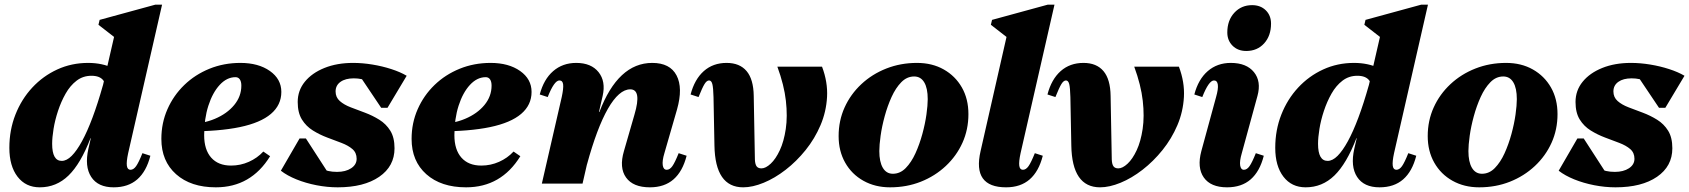

<svg xmlns="http://www.w3.org/2000/svg" viewBox="-20 -785 7223 821"><path d="M150 16Q90 16 55 -29.5Q20 -75 20 -153Q20 -229 46 -295Q72 -361 118 -410.5Q164 -460 225 -488Q286 -516 357 -516Q417 -516 465.5 -493Q514 -470 537 -430L437 -374Q437 -421 422 -441Q407 -461 371 -461Q335 -461 307.5 -440Q280 -419 260.5 -384.5Q241 -350 228 -310.5Q215 -271 209 -234Q203 -197 203 -170Q203 -97 244 -97Q265 -97 286.5 -118.5Q308 -140 330.5 -181Q353 -222 375.5 -282Q398 -342 420 -420L478 -385V-194H367Q325 -85 273 -34.5Q221 16 150 16ZM466 16Q399 16 370 -28.5Q341 -73 358 -149L484 -698L504 -599L401 -679L406 -700L644 -765H673L528 -130Q520 -93 522.5 -76Q525 -59 538 -59Q551 -59 562 -74.5Q573 -90 589 -130L623 -119Q606 -52 567 -18Q528 16 466 16Z M903 16Q796 16 733 -40Q670 -96 670 -191Q670 -259 696 -318Q722 -377 768 -421.5Q814 -466 875.5 -491Q937 -516 1008 -516Q1085 -516 1134 -481.5Q1183 -447 1183 -392Q1183 -336 1138.5 -298Q1094 -260 1005.5 -241.5Q917 -223 783 -223V-255Q847 -255 899 -277Q951 -299 981.5 -336Q1012 -373 1012 -419Q1012 -436 1005.5 -445.5Q999 -455 987 -455Q950 -455 919.5 -422Q889 -389 871 -333Q853 -277 853 -207Q853 -145 883 -111Q913 -77 968 -77Q1008 -77 1044 -93Q1080 -109 1106 -137L1135 -117Q1053 16 903 16Z M1424 16Q1379 16 1333 7Q1287 -2 1247.5 -18Q1208 -34 1181 -55L1261 -193H1288L1385 -43H1309V-111Q1322 -82 1351 -66Q1380 -50 1421 -50Q1458 -50 1481.5 -65.5Q1505 -81 1505 -106Q1505 -132 1487 -147.5Q1469 -163 1440 -174Q1411 -185 1379 -197Q1347 -209 1318 -227Q1289 -245 1271 -274Q1253 -303 1253 -349Q1253 -398 1283.5 -435.5Q1314 -473 1367.5 -494.5Q1421 -516 1490 -516Q1530 -516 1572.5 -509Q1615 -502 1653.5 -489.5Q1692 -477 1719 -461L1637 -324H1610L1514 -467H1590V-399Q1582 -422 1555.5 -436Q1529 -450 1493 -450Q1457 -450 1436 -435Q1415 -420 1415 -394Q1415 -369 1433 -353Q1451 -337 1480 -326Q1509 -315 1541 -303Q1573 -291 1602 -273Q1631 -255 1649 -226Q1667 -197 1667 -151Q1667 -74 1601.5 -29Q1536 16 1424 16Z M1973 16Q1866 16 1803 -40Q1740 -96 1740 -191Q1740 -259 1766 -318Q1792 -377 1838 -421.5Q1884 -466 1945.5 -491Q2007 -516 2078 -516Q2155 -516 2204 -481.5Q2253 -447 2253 -392Q2253 -336 2208.5 -298Q2164 -260 2075.5 -241.5Q1987 -223 1853 -223V-255Q1917 -255 1969 -277Q2021 -299 2051.5 -336Q2082 -373 2082 -419Q2082 -436 2075.5 -445.5Q2069 -455 2057 -455Q2020 -455 1989.5 -422Q1959 -389 1941 -333Q1923 -277 1923 -207Q1923 -145 1953 -111Q1983 -77 2038 -77Q2078 -77 2114 -93Q2150 -109 2176 -137L2205 -117Q2123 16 1973 16Z M2759 16Q2687 16 2657 -26Q2627 -68 2648 -139L2693 -295Q2725 -403 2675 -403Q2651 -403 2627 -382Q2603 -361 2579.5 -320Q2556 -279 2533.5 -219Q2511 -159 2490 -82H2435V-306H2543Q2623 -516 2769 -516Q2845 -516 2873 -462.5Q2901 -409 2875 -317L2821 -130Q2811 -97 2814 -78Q2817 -59 2831 -59Q2844 -59 2855 -74.5Q2866 -90 2882 -130L2916 -119Q2899 -52 2860 -18Q2821 16 2759 16ZM2297 0 2382 -370Q2390 -407 2388 -424Q2386 -441 2372 -441Q2350 -441 2322 -370L2288 -381Q2305 -446 2345.5 -481Q2386 -516 2444 -516Q2508 -516 2539.5 -476.5Q2571 -437 2557 -375L2471 0Z M3158 16Q3038 16 3035 -163L3031 -370Q3030 -410 3026 -425.5Q3022 -441 3012 -441Q3002 -441 2992.5 -425.5Q2983 -410 2967 -370L2933 -381Q2950 -446 2989.5 -481Q3029 -516 3087 -516Q3143 -516 3172.5 -481Q3202 -446 3203 -375L3208 -102Q3209 -82 3215.5 -73.5Q3222 -65 3236 -65Q3254 -65 3275.5 -85Q3297 -105 3314.5 -142.5Q3332 -180 3340 -233.5Q3348 -287 3340.5 -354Q3333 -421 3304 -500H3495Q3520 -434 3516.5 -370.5Q3513 -307 3488.5 -249.5Q3464 -192 3425 -143.5Q3386 -95 3339.5 -59Q3293 -23 3245.5 -3.5Q3198 16 3158 16Z M3786 16Q3722 16 3672 -12Q3622 -40 3594 -89.5Q3566 -139 3566 -203Q3566 -269 3591.5 -325.5Q3617 -382 3663 -425Q3709 -468 3770 -492Q3831 -516 3901 -516Q3966 -516 4015.5 -488Q4065 -460 4093 -411Q4121 -362 4121 -297Q4121 -231 4095.5 -174.5Q4070 -118 4024 -75Q3978 -32 3917.5 -8Q3857 16 3786 16ZM3798 -42Q3829 -42 3853 -66.5Q3877 -91 3894.5 -129.5Q3912 -168 3924 -212Q3936 -256 3941.5 -295.5Q3947 -335 3947 -361Q3947 -408 3932 -433Q3917 -458 3889 -458Q3858 -458 3834 -433.5Q3810 -409 3792.5 -370.5Q3775 -332 3763 -288Q3751 -244 3745.5 -204.5Q3740 -165 3740 -139Q3740 -93 3755 -67.5Q3770 -42 3798 -42Z M4282 16Q4210 16 4182.5 -22.5Q4155 -61 4173 -139L4300 -698L4320 -599L4217 -679L4222 -700L4460 -765H4489L4344 -130Q4336 -93 4338.5 -76Q4341 -59 4354 -59Q4367 -59 4378 -74.5Q4389 -90 4405 -130L4439 -119Q4422 -52 4383 -18Q4344 16 4282 16Z M4684 16Q4564 16 4561 -163L4557 -370Q4556 -410 4552 -425.5Q4548 -441 4538 -441Q4528 -441 4518.5 -425.5Q4509 -410 4493 -370L4459 -381Q4476 -446 4515.5 -481Q4555 -516 4613 -516Q4669 -516 4698.5 -481Q4728 -446 4729 -375L4734 -102Q4735 -82 4741.5 -73.5Q4748 -65 4762 -65Q4780 -65 4801.5 -85Q4823 -105 4840.5 -142.5Q4858 -180 4866 -233.5Q4874 -287 4866.5 -354Q4859 -421 4830 -500H5021Q5046 -434 5042.5 -370.5Q5039 -307 5014.5 -249.5Q4990 -192 4951 -143.5Q4912 -95 4865.5 -59Q4819 -23 4771.5 -3.5Q4724 16 4684 16Z M5227 16Q5157 16 5127.5 -26Q5098 -68 5117 -139L5180 -370Q5190 -405 5187.5 -423Q5185 -441 5171 -441Q5149 -441 5121 -370L5087 -381Q5104 -446 5144.5 -481Q5185 -516 5243 -516Q5310 -516 5342 -476.5Q5374 -437 5357 -375L5290 -130Q5280 -96 5283 -77.5Q5286 -59 5299 -59Q5312 -59 5323 -74.5Q5334 -90 5350 -130L5384 -119Q5367 -52 5328 -18Q5289 16 5227 16ZM5309 -567Q5273 -567 5250.5 -589.5Q5228 -612 5228 -646Q5228 -698 5258 -730.5Q5288 -763 5334 -763Q5370 -763 5392.5 -741Q5415 -719 5415 -684Q5415 -632 5385.5 -599.5Q5356 -567 5309 -567Z M5563 16Q5503 16 5468 -29.5Q5433 -75 5433 -153Q5433 -229 5459 -295Q5485 -361 5531 -410.5Q5577 -460 5638 -488Q5699 -516 5770 -516Q5830 -516 5878.5 -493Q5927 -470 5950 -430L5850 -374Q5850 -421 5835 -441Q5820 -461 5784 -461Q5748 -461 5720.5 -440Q5693 -419 5673.5 -384.5Q5654 -350 5641 -310.5Q5628 -271 5622 -234Q5616 -197 5616 -170Q5616 -97 5657 -97Q5678 -97 5699.5 -118.5Q5721 -140 5743.5 -181Q5766 -222 5788.5 -282Q5811 -342 5833 -420L5891 -385V-194H5780Q5738 -85 5686 -34.5Q5634 16 5563 16ZM5879 16Q5812 16 5783 -28.5Q5754 -73 5771 -149L5897 -698L5917 -599L5814 -679L5819 -700L6057 -765H6086L5941 -130Q5933 -93 5935.5 -76Q5938 -59 5951 -59Q5964 -59 5975 -74.5Q5986 -90 6002 -130L6036 -119Q6019 -52 5980 -18Q5941 16 5879 16Z M6305 16Q6241 16 6191 -12Q6141 -40 6113 -89.5Q6085 -139 6085 -203Q6085 -269 6110.5 -325.5Q6136 -382 6182 -425Q6228 -468 6289 -492Q6350 -516 6420 -516Q6485 -516 6534.5 -488Q6584 -460 6612 -411Q6640 -362 6640 -297Q6640 -231 6614.5 -174.5Q6589 -118 6543 -75Q6497 -32 6436.5 -8Q6376 16 6305 16ZM6317 -42Q6348 -42 6372 -66.5Q6396 -91 6413.5 -129.5Q6431 -168 6443 -212Q6455 -256 6460.5 -295.5Q6466 -335 6466 -361Q6466 -408 6451 -433Q6436 -458 6408 -458Q6377 -458 6353 -433.5Q6329 -409 6311.5 -370.5Q6294 -332 6282 -288Q6270 -244 6264.5 -204.5Q6259 -165 6259 -139Q6259 -93 6274 -67.5Q6289 -42 6317 -42Z M6888 16Q6843 16 6797 7Q6751 -2 6711.5 -18Q6672 -34 6645 -55L6725 -193H6752L6849 -43H6773V-111Q6786 -82 6815 -66Q6844 -50 6885 -50Q6922 -50 6945.5 -65.5Q6969 -81 6969 -106Q6969 -132 6951 -147.5Q6933 -163 6904 -174Q6875 -185 6843 -197Q6811 -209 6782 -227Q6753 -245 6735 -274Q6717 -303 6717 -349Q6717 -398 6747.5 -435.5Q6778 -473 6831.5 -494.5Q6885 -516 6954 -516Q6994 -516 7036.5 -509Q7079 -502 7117.5 -489.5Q7156 -477 7183 -461L7101 -324H7074L6978 -467H7054V-399Q7046 -422 7019.5 -436Q6993 -450 6957 -450Q6921 -450 6900 -435Q6879 -420 6879 -394Q6879 -369 6897 -353Q6915 -337 6944 -326Q6973 -315 7005 -303Q7037 -291 7066 -273Q7095 -255 7113 -226Q7131 -197 7131 -151Q7131 -74 7065.5 -29Q7000 16 6888 16Z"/></svg>

Font: Platypi Light ExtraBold
Style: Italic
Weight: 800
Italic angle: -13°
Version: Version 1.200